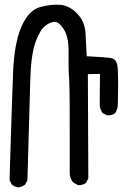

<svg xmlns="http://www.w3.org/2000/svg" viewBox="-20 -798 540 826"><path d="M59 8Q43 6 31 -4L21 -23Q31 -348 36 -480.5Q41 -613 72.5 -684Q104 -755 154 -768Q204 -781 242 -777Q280 -773 312.5 -739Q345 -705 348 -655Q351 -605 353 -556Q440 -552 460 -547.5Q480 -543 485 -516.5Q490 -490 487 -351Q487 -330 476 -312Q462 -300 440 -302L421 -312Q407 -332 409 -356L410 -480L358 -479L360 -31L351 -12Q337 0 315 -2L296 -12Q278 -32 280 -61Q281 -406 277.5 -455.5Q274 -505 275 -572Q276 -639 254.5 -672Q233 -705 214 -704Q195 -703 173.5 -686Q152 -669 132.5 -616Q113 -563 110 -446Q107 -329 98 -23L88 -4Q75 6 59 8Z"/></svg>

Font: NaniFont Regular
Style: Regular
Weight: 400
Designer: Nanigashitei
Version: Version 1.036